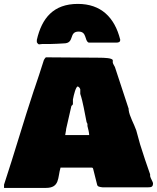

<svg xmlns="http://www.w3.org/2000/svg" viewBox="-36 -967 792 969"><path d="M360.8 -807.6C403.8 -807.6 389.2 -761.7 411.6 -752H551.3C562 -752 570.8 -753.9 570.8 -766.6C542.5 -879.8 473.4 -947.3 356.9 -947.3C234 -947.3 175.1 -875.9 149.9 -765.6V-753.9C153.8 -750 154.8 -743.2 161.6 -743.2C167.5 -743.2 172.4 -745.1 179.2 -745.1H222.2C242.7 -745.1 265.1 -747.1 285.6 -748C343 -748 308.9 -807.6 360.8 -807.6ZM269.5 -121.1H419.9C432.6 -121.1 432.6 -122.1 435.5 -109.4L454.1 -35.2C456.1 -24.4 467.8 -23.4 482.4 -21.5H709C729.5 -21.5 736.3 -24.4 736.3 -43C733.4 -53.7 724.6 -65.4 721.7 -78.1V-87.9V-86.9C704.3 -136.6 687 -186.8 671.2 -238.1L651.8 -308.7C641 -340.8 617.3 -380 613.3 -412.1V-418C590.1 -488.2 567 -558.6 543.9 -628.9C539.1 -637.7 534.2 -645.5 533.2 -651.4V-664.1C527.3 -673.8 497.1 -675.8 459 -675.8L195.3 -677.7C190.5 -672.9 189.6 -670.8 185.5 -664.1C169.6 -614.3 153.6 -564.5 136.7 -515.6V-516.6C83.3 -356.2 37.5 -195.9 -15.6 -35.2V-18.6H195.3C266.6 -18.6 254.5 -70.5 269.5 -121.1ZM293 -294.9V-293ZM400.4 -353.5C400.4 -349.6 404.3 -345.7 405.3 -341.8V-331.1C409.2 -316.4 414.1 -295.9 414.1 -285.2H293C293 -290 297.9 -307.6 297.9 -316.4C306.7 -354.7 315.5 -393.2 324.2 -431.6C324.2 -433.6 330.1 -435.5 332 -441.4V-464.8C337 -491.2 346.8 -528.3 355.5 -530.3V-531.2C362.3 -528.3 366.2 -524.4 369.1 -516.6V-493.2C383.8 -449.3 390.5 -399.8 400.4 -353.5Z"/></svg>

Font: Bowlby One SC
Style: Regular
Weight: 400
Width: 1
Version: Version 1.2